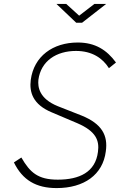

<svg xmlns="http://www.w3.org/2000/svg" viewBox="-20 -950 651 980"><path d="M462 -930 384 -870 318 -930H268L369 -834H399L522 -930ZM269 10C409 10 505 -58 520 -177C532 -259 500 -318 397 -360L275 -408C181 -446 172 -505 176 -543C189 -639 268 -690 368 -690C450 -690 504 -653 536 -602L572 -631C525 -695 466 -733 377 -733C250 -733 153 -663 137 -542C129 -479 148 -417 243 -377L375 -321C470 -280 488 -233 480 -175C467 -71 385 -33 275 -33C173 -33 133 -70 89 -146L51 -121C95 -31 164 10 269 10Z"/></svg>

Font: United Sans Thin
Style: Italic
Weight: 100
Italic angle: -8°
Designer: Pablo Impallari, Rodrigo Fuenzalida (Modified by Dan O. Williams)
Version: Version 1.000;PS 001.000;hotconv 1.0.88;makeotf.lib2.5.64775